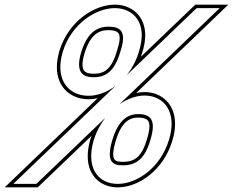

<svg xmlns="http://www.w3.org/2000/svg" viewBox="-83 -772 1004 828"><path d="M319.8 -163 320.1 -164C331.6 -202.4 349.4 -235.9 370.9 -263.8L90.5 5L73.6 21H-25.4L41.1 -43L415.1 -401.5C377.2 -373.3 335.2 -358.5 297.8 -359C215.8 -359 150.9 -425 187.8 -549C224.8 -670 331.6 -738 414.3 -737C492 -736 555.8 -673 516.2 -550C504.5 -509.7 485.5 -475.1 462.4 -446.9L748.4 -721L765.3 -737H864.3L797.8 -673L431.6 -322C467.8 -347.2 506.9 -360.4 542.1 -360C625.8 -359 682.7 -287 645.4 -168C609 -49 508.9 20 426.6 21C347.3 22 285.9 -39 319.8 -163ZM400.4 -165C376.2 -79 397.7 -58 449 -59C503.3 -60 541 -85 565.4 -168C591 -252 569.3 -279 515.6 -280C465.9 -281 426 -252 400.4 -165ZM387.9 -657C335.2 -658 293.9 -631 267.8 -549C242.2 -465 268.9 -438 322.2 -439C373.2 -439 412.2 -465 436.2 -550L436.5 -551C463.5 -633 439.6 -656 387.9 -657ZM305.4 -167.2C298.2 -140.8 295.1 -117.7 295.3 -96.2C296.2 -8.8 356.2 36.9 426.8 36C516.8 34.9 621.6 -39.1 659.7 -163.6C667.7 -189 671.7 -213 672 -234.8C673.4 -320.9 616.7 -374.1 542.2 -375C530 -375.1 516.1 -373.5 504.4 -371L808.2 -662.2L901.6 -752H759.3L738.1 -731.8L524.5 -527.1C527.2 -534.7 528.7 -539.5 530.5 -545.6C538.7 -571.2 542.9 -595.4 543.2 -616.9C544.6 -704.2 483.5 -751.1 414.5 -752C324.2 -753.1 212.3 -680.4 173.5 -553.3C165.8 -527.6 162.3 -504.1 162.2 -482.6C162.1 -393.2 224.9 -344 297.7 -344C310.7 -343.8 325.2 -345.6 338.2 -348.6L30.7 -53.8L-62.7 36H79.6L100.9 15.8L311.7 -186.3C309.4 -180 307.6 -174.4 305.8 -168.3ZM414.9 -160.8C439.5 -244.6 474 -265.8 515.3 -265C524.7 -264.8 532.6 -263.7 538.7 -261.9C559.2 -255.8 571.6 -239.6 551 -172.3C527.7 -93 496.4 -74.9 448.7 -74C438.7 -73.8 430.4 -74.6 424.3 -76.3C407.6 -80.8 395.7 -93.1 414.9 -160.8ZM387.6 -642C397.9 -641.8 406.5 -640.6 413 -638.5C430.9 -632.7 443.1 -619 422.2 -555.5L421.8 -554.2C398.7 -472.6 365.9 -454 322.1 -454C311.6 -453.8 303.2 -454.8 296.5 -456.8C276.1 -462.8 262.4 -479.8 282.2 -544.5C307 -622.5 342.2 -642.9 387.6 -642Z"/></svg>

Font: Nordica Plus
Style: NordicaClassicLightOblOl
Weight: 300
Version: Version 1.01